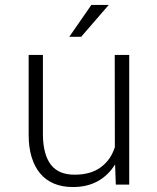

<svg xmlns="http://www.w3.org/2000/svg" viewBox="-20 -752 640 782"><path d="M448.7 -82.5Q422.4 -39.1 379.2 -14.6Q335.9 9.8 276.9 9.8Q232.9 9.8 199.5 -4.4Q166 -18.6 143.3 -45.9Q120.6 -73.2 108.6 -112.8Q96.7 -152.3 96.7 -203.1V-528.3H154.8V-202.1Q155.8 -122.6 187 -81.5Q218.3 -40.5 283.7 -40.5Q349.6 -40.5 390.6 -70.8Q431.6 -101.1 447.8 -152.8L447.3 -528.3H506.3V0H451.7ZM352.1 -731.9H422.9L310.5 -602.1H262.2Z"/></svg>

Font: TypoPRO Roboto Mono
Style: Regular
Weight: 300
Designer: Google
Version: Version 2.000986; 2015; ttfautohint (v1.3)